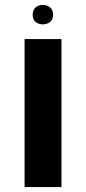

<svg xmlns="http://www.w3.org/2000/svg" viewBox="-20 -761 350 781"><path d="M80 0V-602H230V0ZM154 -662Q137 -662 125 -671.5Q113 -681 113 -701Q113 -721 125 -731Q137 -741 154 -741Q171 -741 183.5 -731Q196 -721 196 -701Q196 -681 183.5 -671.5Q171 -662 154 -662Z"/></svg>

Font: Noto Sans
Style: Bold
Weight: 700
Designer: Monotype Design Team
Foundry: Monotype Imaging Inc.
Version: Version 2.000;GOOG;noto-source:20170915:90ef993387c0; ttfaut